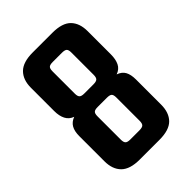

<svg xmlns="http://www.w3.org/2000/svg" viewBox="-190 -716 800 800"><g transform="rotate(-45 210.5 -315.5)"><path d="M155 -252V-114Q155 -99 161 -93Q167 -87 183 -87H214V0H152Q95 0 69 -26Q43 -52 43 -99V-247Q43 -276 53 -293.5Q63 -311 85 -319Q63 -327 53 -346.5Q43 -366 43 -395V-532Q43 -579 69 -605Q95 -631 152 -631H215V-544H183Q167 -544 161 -538.5Q155 -533 155 -517V-385Q155 -370 161 -364Q167 -358 183 -358H215V-279H183Q167 -279 161 -273.5Q155 -268 155 -252ZM266 -385V-517Q266 -533 260 -538.5Q254 -544 237 -544H209V-631H268Q326 -631 351.5 -605Q377 -579 377 -532V-395Q377 -366 367.5 -346.5Q358 -327 335 -319Q358 -311 367.5 -293.5Q377 -276 377 -247V-99Q377 -52 351.5 -26Q326 0 268 0H207V-87H237Q254 -87 260 -93Q266 -99 266 -114V-252Q266 -268 260 -273.5Q254 -279 237 -279H206V-358H237Q254 -358 260 -364Q266 -370 266 -385Z"/></g></svg>

Font: Teko Light Medium
Style: Regular
Weight: 500
Version: Version 2.000;gftools[0.9.28.dev9+g7d2139d.d20230707]